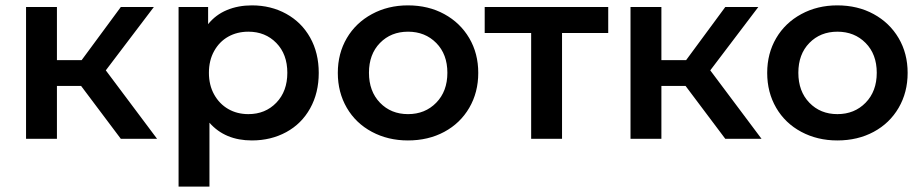

<svg xmlns="http://www.w3.org/2000/svg" viewBox="-20 -517 3436 715"><path d="M282 -197H192V0H77V-491H192V-293H284L430 -491H553L374 -255L565 0H430Z M918 6Q818 6 760 -60V178H645V-491H755V-427Q783 -462 825 -479.5Q867 -497 918 -497Q989 -497 1046 -465.5Q1103 -434 1135 -377Q1167 -320 1167 -245.5Q1167 -171 1135 -113.5Q1103 -56 1046 -25Q989 6 918 6ZM905 -399Q863 -399 830 -380.5Q797 -362 777.5 -327Q758 -292 758 -246Q758 -200 777.5 -165Q797 -130 830 -111Q863 -92 905 -92Q968 -92 1009 -134.5Q1050 -177 1050 -246Q1050 -315 1009 -357Q968 -399 905 -399Z M1499 -497Q1575 -497 1634.5 -464.5Q1694 -432 1727.5 -375Q1761 -318 1761 -245.5Q1761 -173 1727.5 -115.5Q1694 -58 1634.5 -26Q1575 6 1499 6Q1425 6 1365 -26Q1305 -58 1271.5 -115.5Q1238 -173 1238 -245.5Q1238 -318 1271.5 -375Q1305 -432 1365 -464.5Q1425 -497 1499 -497ZM1499.5 -92Q1563 -92 1604.5 -134.5Q1646 -177 1646 -246Q1646 -315 1604.5 -357Q1563 -399 1499.5 -399Q1436 -399 1395 -357Q1354 -315 1354 -246Q1354 -177 1395 -134.5Q1436 -92 1499.5 -92Z M2245 -394H2073V0H1958V-394H1785V-491H2245Z M2533 -197H2443V0H2328V-491H2443V-293H2535L2681 -491H2804L2625 -255L2816 0H2681Z M3098 -497Q3174 -497 3233.5 -464.5Q3293 -432 3326.5 -375Q3360 -318 3360 -245.5Q3360 -173 3326.5 -115.5Q3293 -58 3233.5 -26Q3174 6 3098 6Q3024 6 2964 -26Q2904 -58 2870.5 -115.5Q2837 -173 2837 -245.5Q2837 -318 2870.5 -375Q2904 -432 2964 -464.5Q3024 -497 3098 -497ZM3098.5 -92Q3162 -92 3203.5 -134.5Q3245 -177 3245 -246Q3245 -315 3203.5 -357Q3162 -399 3098.5 -399Q3035 -399 2994 -357Q2953 -315 2953 -246Q2953 -177 2994 -134.5Q3035 -92 3098.5 -92Z"/></svg>

Font: Montserrat Ace
Style: Bold
Weight: 600
Designer: Julieta Ulanovsky
Foundry: Julieta Ulanovsky
Version: Version 1